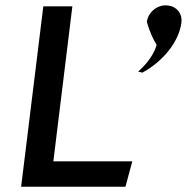

<svg xmlns="http://www.w3.org/2000/svg" viewBox="-20 -717 707 727"><path d="M573 -547 572 -543C558 -500 526 -466 503 -446C508 -445 512 -444 519 -442C597 -484 658 -559 667 -632C671 -665 650 -692 617 -696C578 -702 541 -672 536 -634C546 -598 560 -568 573 -547ZM182 -106 254 -693H144L60 -10H455L481 -106Z"/></svg>

Font: Bluebird
Style: LiObl
Weight: 300
Designer: Jasper
Foundry: Cannot Into Space Fonts
Version: Version 0.98